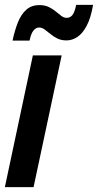

<svg xmlns="http://www.w3.org/2000/svg" viewBox="-26 -774 405 794"><path d="M-5.9 0 109.9 -544.9H229L112.8 0ZM25.9 -606Q34.7 -647.9 47.9 -681.2Q61 -714.4 82.5 -733.6Q104 -752.9 137.2 -752.9Q159.7 -752.9 176 -744.9Q192.4 -736.8 204.6 -726.6Q216.8 -716.3 227.5 -708.3Q238.3 -700.2 250 -700.2Q264.2 -700.2 273.4 -711.7Q282.7 -723.1 289.1 -753.9H358.9Q349.6 -699.2 332.3 -667Q314.9 -634.8 293.5 -620.8Q272 -606.9 249 -606.9Q227.1 -606.9 210.9 -615Q194.8 -623 182.4 -633.5Q169.9 -644 158.7 -652.1Q147.5 -660.2 135.3 -660.2Q122.6 -660.2 112.3 -647.5Q102.1 -634.8 96.2 -606Z"/></svg>

Font: Open Sans Condensed
Style: Italic
Weight: 400
Width: 3
Italic angle: -12°
Designer: Monotype Design Team
Foundry: Monotype Imaging Inc.
Version: Version 3.000